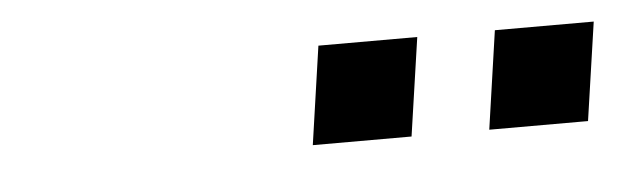

<svg xmlns="http://www.w3.org/2000/svg" viewBox="-25 -790 618 190"><g transform="rotate(-5 284.0 -695.0)"><path d="M553.7 -646.5 567.9 -744.1H469.7L455.6 -646.5ZM378.4 -646.5 392.6 -744.1H294.4L280.3 -646.5Z"/></g></svg>

Font: Winston
Style: Italic
Weight: 400
Italic angle: -8.13011°
Designer: Vernon Adams, Kim Jin-seong, David Berlow, Cristiano Sobral
Foundry: The Winston Project Authors
Version: Version 3.004